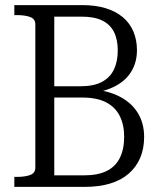

<svg xmlns="http://www.w3.org/2000/svg" viewBox="-20 -730 622 750"><path d="M302 -710Q353 -710 392.5 -698Q432 -686 459.5 -663Q487 -640 501 -607Q515 -574 515 -534Q515 -485 491 -447.5Q467 -410 420 -388.5Q373 -367 304 -363L358 -392V-356L310 -384Q386 -381 437.5 -357.5Q489 -334 516 -292.5Q543 -251 543 -195Q543 -149 527.5 -113Q512 -77 482.5 -51.5Q453 -26 410 -13Q367 0 311 0H36V-39H46Q78 -39 98 -46.5Q118 -54 118 -75V-635Q118 -656 98 -663.5Q78 -671 46 -671H36V-710ZM175 -393H294Q346 -393 378 -410Q410 -427 425 -458.5Q440 -490 440 -533Q440 -576 425 -605.5Q410 -635 379 -650Q348 -665 299 -665H192V-45H308Q362 -45 396.5 -62Q431 -79 448 -113Q465 -147 465 -196Q465 -243 447.5 -277.5Q430 -312 394 -330.5Q358 -349 301 -349H175Z"/></svg>

Font: Roboto Serif 28pt Condensed Light
Style: Regular
Weight: 300
Width: 3
Designer: Greg Gazdowicz
Foundry: Commercial Type
Version: Version 1.008